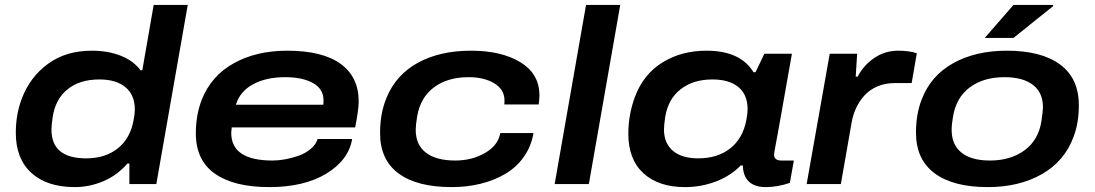

<svg xmlns="http://www.w3.org/2000/svg" viewBox="-20 -744 4424 776"><path d="M282.2 12.2Q170.4 12.2 107.2 -44.9Q43.9 -102.1 43.9 -207Q43.9 -283.2 68.8 -347.2Q102.1 -433.6 174.3 -486.3Q246.6 -539.1 351.1 -539.1Q417 -539.1 468.5 -518.6Q520 -498 547.9 -460H555.2L601.1 -724.1H738.8L611.8 0H502.9V-83H495.1Q453.6 -35.2 397.5 -11.5Q341.3 12.2 282.2 12.2ZM328.1 -104Q405.3 -104 456.1 -144.3Q506.8 -184.6 520 -258.8Q524.9 -283.7 524.9 -301.8Q524.9 -359.9 487.3 -391.4Q449.7 -422.9 381.8 -422.9Q302.2 -422.9 253.2 -383.3Q204.1 -343.8 192.9 -271Q188 -236.3 188 -220.2Q188 -104 328.1 -104Z M1068.4 12.2Q925.8 12.2 848.6 -42Q771.5 -96.2 771.5 -205.1Q771.5 -279.3 795.4 -340.8Q833.5 -437.5 924.8 -488.3Q1016.1 -539.1 1140.6 -539.1Q1283.2 -539.1 1356.4 -486.1Q1429.7 -433.1 1429.7 -334Q1429.7 -301.8 1415.5 -229H916.5Q914.6 -213.4 914.6 -207Q914.6 -95.2 1081.5 -95.2Q1105.5 -95.2 1132.6 -100.1Q1159.7 -105 1187.3 -114.7Q1214.8 -124.5 1235.8 -142.1Q1256.8 -159.7 1263.7 -182.1H1403.3Q1388.7 -96.7 1298.8 -42.2Q1209 12.2 1068.4 12.2ZM933.6 -320.8H1286.6Q1287.6 -326.7 1287.6 -337.9Q1287.6 -384.8 1244.9 -408.4Q1202.1 -432.1 1133.3 -432.1Q1055.2 -432.1 1002.2 -403.1Q949.2 -374 933.6 -320.8Z M1806.2 12.2Q1665.5 12.2 1590.8 -43Q1516.1 -98.1 1516.1 -206.1Q1516.1 -286.1 1542 -348.1Q1580.1 -441.9 1669.2 -490.5Q1758.3 -539.1 1883.3 -539.1Q2007.3 -539.1 2083.7 -492.2Q2160.2 -445.3 2160.2 -358.9Q2160.2 -341.8 2157.2 -321.8H2018.1Q2019 -326.7 2019 -337.9Q2019 -382.3 1977.8 -407.2Q1936.5 -432.1 1874 -432.1Q1789.1 -432.1 1734.1 -391.1Q1679.2 -350.1 1666 -273.9Q1660.2 -237.8 1660.2 -219.2Q1660.2 -158.7 1701.4 -127Q1742.7 -95.2 1820.3 -95.2Q1887.2 -95.2 1940.2 -125.7Q1993.2 -156.2 2002 -206.1H2136.2Q2127 -152.3 2097.2 -110.1Q2067.4 -67.9 2022.7 -41.5Q1978 -15.1 1923.1 -1.5Q1868.2 12.2 1806.2 12.2Z M2221.7 0 2348.6 -724.1H2486.8L2359.9 0Z M2748.5 12.2Q2641.6 12.2 2580.6 -43.7Q2519.5 -99.6 2519.5 -203.1Q2519.5 -281.2 2546.4 -353Q2580.6 -444.3 2657.5 -491.7Q2734.4 -539.1 2835.4 -539.1Q2972.7 -539.1 3025.4 -452.1H3033.7L3069.3 -526.9H3180.7L3157.7 -397Q3146.5 -334 3137 -280.3Q3127.4 -226.6 3122.6 -199.7Q3117.7 -172.9 3114 -153.3Q3110.4 -133.8 3109.4 -127.4Q3108.4 -121.1 3108.4 -120.1Q3108.4 -95.2 3137.7 -95.2H3188.5L3172.4 -4.9Q3123 12.2 3074.7 12.2Q3015.6 12.2 2993.7 -26.9Q2982.4 -48.3 2982.4 -75.2H2973.6Q2933.1 -33.2 2873.5 -10.5Q2814 12.2 2748.5 12.2ZM2801.8 -104Q2880.4 -104 2931.6 -144.5Q2982.9 -185.1 2996.6 -259.8Q3001.5 -284.7 3001.5 -303.2Q3001.5 -361.3 2964.4 -392.1Q2927.2 -422.9 2859.4 -422.9Q2781.7 -422.9 2731 -383.3Q2680.2 -343.8 2668.5 -271Q2663.6 -237.3 2663.6 -221.2Q2663.6 -165 2699.7 -134.5Q2735.8 -104 2801.8 -104Z M3240.2 0 3333.5 -526.9H3444.3L3438.5 -434.1H3446.3Q3469.7 -479.5 3512.9 -509.3Q3556.2 -539.1 3610.4 -539.1Q3654.3 -539.1 3685.5 -528.8L3664.6 -408.2H3595.2Q3557.1 -408.2 3525.6 -394.5Q3494.1 -380.9 3473.6 -357.9Q3453.1 -335 3440.4 -307.9Q3427.7 -280.8 3422.4 -251L3378.4 0Z M3960 -590.8 4076.2 -724.1H4236.3V-719.2L4076.2 -590.8ZM3972.2 12.2Q3832.5 12.2 3757.3 -43.7Q3682.1 -99.6 3682.1 -208Q3682.1 -282.7 3705.1 -341.8Q3741.7 -438 3832.3 -488.5Q3922.9 -539.1 4049.3 -539.1Q4189 -539.1 4264.6 -483.2Q4340.3 -427.2 4340.3 -318.8Q4340.3 -247.1 4319.3 -191.9Q4283.2 -92.8 4191.2 -40.3Q4099.1 12.2 3972.2 12.2ZM3981 -95.2Q4064.9 -95.2 4121.1 -136.7Q4177.2 -178.2 4189 -253.9Q4195.3 -296.9 4195.3 -310.1Q4195.3 -369.6 4154.8 -400.9Q4114.3 -432.1 4040 -432.1Q3955.1 -432.1 3899.9 -391.1Q3844.7 -350.1 3832 -273.9Q3826.2 -240.7 3826.2 -219.2Q3826.2 -158.7 3866.2 -127Q3906.2 -95.2 3981 -95.2Z"/></svg>

Font: Archivo Expanded SemiBold
Style: Italic
Weight: 600
Width: 7
Italic angle: -10°
Designer: Hector Gatti
Foundry: Omnibus-Type
Version: Version 2.001